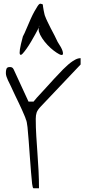

<svg xmlns="http://www.w3.org/2000/svg" viewBox="-20 -1016 487 1036"><path d="M11.7 -621.1Q11.7 -627.9 12.2 -633.3Q12.7 -638.7 14.6 -644Q16.6 -649.4 21 -651.9Q25.4 -654.3 33.2 -654.3Q40 -654.3 44.9 -651.9Q49.8 -649.4 53.7 -641.6L133.8 -467.8H161.1Q166 -474.6 178.2 -488.3Q190.4 -502 206.5 -519Q222.7 -536.1 239.7 -555.2Q256.8 -574.2 272.5 -591.3Q288.1 -608.4 301.3 -621.6Q314.5 -634.8 320.3 -641.6Q326.2 -646.5 336.4 -656.7Q346.7 -667 359.9 -677.2Q373 -687.5 387.2 -694.8Q401.4 -702.1 415 -702.1V-668L200.2 -441.4Q182.6 -422.9 177.7 -408.7Q172.9 -394.5 172.9 -375Q172.9 -329.1 175.8 -282.2Q178.7 -235.4 182.1 -188.5Q185.5 -141.6 188 -94.7Q190.4 -47.9 190.4 0H161.1Q156.2 0 153.3 -23.9Q150.4 -47.9 147.5 -86.4Q144.5 -125 141.1 -169.9Q137.7 -214.8 134.8 -256.3Q131.8 -297.9 128.4 -330.1Q125 -362.3 119.1 -373Q118.2 -377.9 112.3 -391.6Q106.4 -405.3 98.6 -423.3Q90.8 -441.4 81.1 -460.9Q71.3 -480.5 63 -498.5Q54.7 -516.6 48.3 -529.8Q42 -543 40 -547.9Q37.1 -554.7 32.2 -564Q27.3 -573.2 22.9 -583Q18.6 -592.8 15.1 -602.5Q11.7 -612.3 11.7 -621.1ZM103.5 -819.3Q105.5 -822.3 112.3 -836.9Q119.1 -851.6 127.4 -871.6Q135.7 -891.6 145.5 -913.6Q155.3 -935.5 165 -953.1Q174.8 -970.7 183.1 -983.4Q191.4 -996.1 198.2 -996.1Q199.2 -996.1 204.1 -994.6Q209 -993.2 210.9 -992.2Q210.9 -988.3 212.4 -979Q213.9 -969.7 215.8 -959Q217.8 -948.2 220.2 -938.5Q222.7 -928.7 224.6 -925.8Q227.5 -917 235.8 -899.9Q244.1 -882.8 253.9 -863.3Q263.7 -843.8 274.4 -824.2L291 -790Q312.5 -757.8 317.4 -741.2Q322.3 -724.6 317.4 -720.7Q312.5 -716.8 299.3 -723.6Q286.1 -730.5 269.5 -743.2Q252.9 -755.9 236.3 -773.4Q219.7 -791 207.5 -809.6Q195.3 -828.1 189.5 -846.7Q187.5 -857.4 189.5 -868.2Q188.5 -865.2 187.5 -863.3Q180.7 -849.6 170.4 -831.1Q160.2 -812.5 147.5 -791Q134.8 -769.5 122.6 -752.4Q110.4 -735.4 101.6 -726.1Q92.8 -716.8 88.4 -721.7Q84 -726.6 87.4 -749.5Q90.8 -772.5 103.5 -819.3ZM192.4 -877.9Q189.5 -873 189.5 -869.1Q193.4 -877 192.4 -877.9Z"/></svg>

Font: The Girl Next Door
Style: Regular
Weight: 400
Designer: Kimberly Geswein
Foundry: Kimberly Geswein
Version: Version 1.002 2010